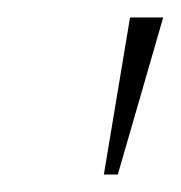

<svg xmlns="http://www.w3.org/2000/svg" viewBox="-20 -775 207 220"><path d="M99 -575 129 -755H167L115 -575Z"/></svg>

Font: DM Sans 28pt Thin
Style: Italic
Weight: 250
Italic angle: -10°
Version: Version 4.004;gftools[0.9.30]